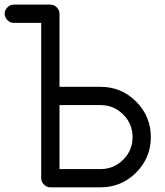

<svg xmlns="http://www.w3.org/2000/svg" viewBox="-20 -801 704 821"><path d="M195.3 -781.2Q210.9 -781.2 222.7 -769.5Q234.4 -757.8 234.4 -742.2V-429.7H410.2Q499 -429.7 562 -366.7Q625 -303.7 625 -214.8Q625 -126 562 -63Q499 0 410.2 0H195.3Q179.7 0 168 -11.7Q156.2 -23.4 156.2 -39.1V-703.1H39.1Q23.4 -703.1 11.7 -714.8Q0 -726.6 0 -742.2Q0 -757.8 11.7 -769.5Q23.4 -781.2 39.1 -781.2ZM410.2 -78.1Q466.8 -78.1 506.8 -118.2Q546.9 -158.2 546.9 -214.8Q546.9 -271.5 506.8 -311.5Q466.8 -351.6 410.2 -351.6H234.4V-78.1Z"/></svg>

Font: Comfortaa
Style: Regular
Weight: 400
Designer: Johan Aakerlund
Foundry: Johan Aakerlund
Version: Version 2.001; ttfautohint (v1.4.1)